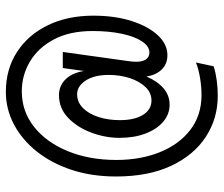

<svg xmlns="http://www.w3.org/2000/svg" viewBox="-74 -678 764 656"><g transform="rotate(-90 308.0 -350.0)"><path d="M308.5 12Q231 12 168.5 -28.8Q106 -69.5 69.5 -147.2Q33 -225 33 -335.5Q33 -419 55.8 -487.8Q78.5 -556.5 118.8 -606.8Q159 -657 211.2 -684.5Q263.5 -712 322 -712Q399.5 -712 458.2 -674Q517 -636 549.8 -568.5Q582.5 -501 582.5 -413Q582.5 -339.5 564.2 -282.5Q546 -225.5 515.5 -192.8Q485 -160 447.5 -160Q418 -160 399 -179Q380 -198 374.5 -231.5Q358.5 -194 334.2 -173.2Q310 -152.5 278.5 -152.5Q246 -152.5 220.2 -174.2Q194.5 -196 179.8 -234.8Q165 -273.5 165 -323.5Q165 -372 182.8 -419.8Q200.5 -467.5 233.2 -499Q266 -530.5 310.5 -530.5Q343 -530.5 365 -508Q387 -485.5 393.5 -445L403.5 -517.5H458.5L427.5 -295.5Q426 -286.5 425.5 -278.5Q425 -270.5 425 -266Q425 -245 433.2 -233.2Q441.5 -221.5 456.5 -221.5Q477.5 -221.5 494.2 -246.2Q511 -271 520.5 -315Q530 -359 530 -416Q530 -493.5 501.5 -547.5Q473 -601.5 426 -629.5Q379 -657.5 324 -657.5Q255.5 -657.5 202.5 -615.5Q149.5 -573.5 119.5 -500.2Q89.5 -427 89.5 -334.5Q89.5 -252 116 -186Q142.5 -120 192.2 -81.8Q242 -43.5 311.5 -43.5Q339.5 -43.5 369.8 -48.5Q400 -53.5 422.5 -62.5L409.5 -2Q387.5 5 361.5 8.5Q335.5 12 308.5 12ZM292.5 -214.5Q319 -214.5 338.5 -234.8Q358 -255 369 -288.2Q380 -321.5 380 -361Q380 -410 360.8 -439.2Q341.5 -468.5 314.5 -468.5Q286.5 -468.5 266.5 -448.2Q246.5 -428 236 -394.8Q225.5 -361.5 225.5 -322.5Q225.5 -272.5 243.5 -243.5Q261.5 -214.5 292.5 -214.5Z"/></g></svg>

Font: Overpass Mono Light
Style: Regular
Weight: 400
Monospace: yes
Version: Version 4.000